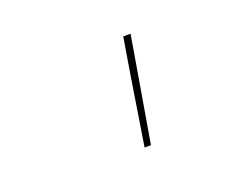

<svg xmlns="http://www.w3.org/2000/svg" viewBox="-64 -890 728 567"><g transform="rotate(-20 300.0 -607.0)"><path d="M307 -442Q320 -524 333 -606.5Q346 -689 360 -772H383Q369 -689 355 -606.5Q341 -524 327 -442Z"/></g></svg>

Font: Iosevka SS04 Thin Extended
Style: Italic
Weight: 100
Width: 7
Italic angle: -9°
Monospace: yes
Designer: Belleve Invis
Foundry: Belleve Invis
Version: Version 19.0.0; ttfautohint (v1.8.4)